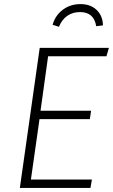

<svg xmlns="http://www.w3.org/2000/svg" viewBox="-20 -918 552 938"><path d="M512 -684 500 -643H215L178 -377H425L419 -336H173L131 -41H429L422 0H77L174 -684ZM237 -797Q250 -843 287 -870.5Q324 -898 373 -898Q422 -898 452 -869.5Q482 -841 483 -794L450 -790Q439 -859 371 -859Q335 -859 308.5 -840.5Q282 -822 268 -787Z"/></svg>

Font: Fira Sans ExtraLight
Style: Italic
Weight: 275
Italic angle: -8°
Designer: Carrois Corporate & Edenspiekermann AG
Foundry: Carrois Corporate GbR & Edenspiekermann AG
Version: Version 4.203